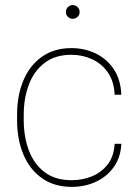

<svg xmlns="http://www.w3.org/2000/svg" viewBox="-20 -728 547 758"><path d="M263.2 -16.6Q304.7 -16.6 342 -31.5Q379.4 -46.4 404.5 -78.1Q429.7 -109.9 432.6 -160.2H459Q456.5 -106.4 429.2 -68.4Q401.9 -30.3 358.4 -10.3Q314.9 9.8 263.2 9.8Q194.8 9.8 146.5 -23.9Q98.1 -57.6 72.8 -117.2Q47.4 -176.8 47.4 -253.9V-274.4Q47.4 -352.1 72.8 -411.4Q98.1 -470.7 146.2 -504.4Q194.3 -538.1 262.2 -538.1Q313.5 -538.1 357.2 -517.3Q400.9 -496.6 428.7 -455.6Q456.5 -414.6 459 -354H432.6Q430.2 -406.7 406 -441.7Q381.8 -476.6 343.8 -494.1Q305.7 -511.7 262.2 -511.7Q197.8 -511.7 156 -479.7Q114.3 -447.8 94 -394Q73.7 -340.3 73.7 -274.4V-253.9Q73.7 -188 94 -134Q114.3 -80.1 156.2 -48.3Q198.2 -16.6 263.2 -16.6ZM240.2 -680.7Q240.2 -691.9 248 -700Q255.9 -708 267.1 -708Q278.3 -708 286.4 -700Q294.4 -691.9 294.4 -680.7Q294.4 -669.4 286.4 -661.6Q278.3 -653.8 267.1 -653.8Q255.9 -653.8 248 -661.6Q240.2 -669.4 240.2 -680.7Z"/></svg>

Font: Vazirmatn RD Thin
Style: Regular
Weight: 100
Designer: Saber Rastikerdar
Foundry: Saber Rastikerdar
Version: Version 32.102